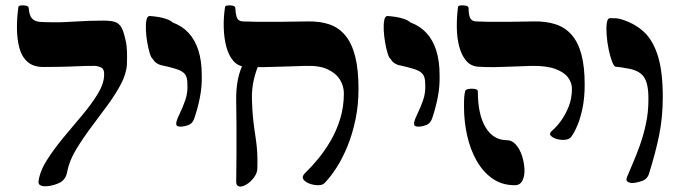

<svg xmlns="http://www.w3.org/2000/svg" viewBox="-20 -671 2502 708"><path d="M122 -2Q127 -40 153.5 -81.5Q180 -123 215 -165Q250 -207 284.5 -248Q319 -289 341.5 -326.5Q364 -364 364 -396Q365 -417 351 -423Q337 -429 323 -428Q295 -428 274.5 -427Q254 -426 235 -425.5Q216 -425 194 -424.5Q172 -424 140 -424Q103 -424 81.5 -443Q60 -462 51.5 -494Q43 -526 42.5 -565.5Q42 -605 48 -646Q49 -650 58 -651Q67 -652 76.5 -650Q86 -648 86 -640Q88 -614 98 -603Q108 -592 126 -590.5Q144 -589 167 -589Q209 -588 256.5 -591.5Q304 -595 362 -595Q397 -595 411 -587Q425 -579 432 -561Q440 -540 445 -514Q450 -488 448 -434Q446 -399 426 -361Q406 -323 376.5 -283Q347 -243 316 -201.5Q285 -160 260.5 -119.5Q236 -79 228 -39Q223 -7 196.5 4.5Q170 16 145 16Q136 16 128.5 12Q121 8 122 -2Z M645 -204Q638 -204 633.5 -206.5Q629 -209 630 -219Q633 -233 643.5 -254Q654 -275 663.5 -302.5Q673 -330 671 -362Q671 -386 662 -397.5Q653 -409 631.5 -416Q610 -423 573 -431Q565 -433 557 -438.5Q549 -444 542 -455Q537 -459 532 -475.5Q527 -492 523 -515Q519 -538 518 -560Q517 -582 520 -597Q523 -612 532 -612Q547 -611 563 -608.5Q579 -606 593.5 -601Q608 -596 617 -588Q652 -575 675.5 -549.5Q699 -524 711.5 -485.5Q724 -447 724 -393Q725 -352 717.5 -313.5Q710 -275 698 -239Q692 -217 676 -210.5Q660 -204 645 -204Z M865 17Q860 17 855.5 13Q851 9 851 -1Q851 -32 851.5 -55.5Q852 -79 852 -101Q852 -123 852 -149Q852 -175 852 -210.5Q852 -246 851 -296Q850 -340 857 -376.5Q864 -413 882 -447H940Q924 -412 916 -377.5Q908 -343 909 -305Q910 -269 912.5 -242.5Q915 -216 918 -195Q921 -174 924 -153.5Q927 -133 928.5 -108.5Q930 -84 929 -51Q929 -34 917.5 -18Q906 -2 891.5 7.5Q877 17 865 17ZM810 -646Q811 -650 820 -651Q829 -652 838.5 -650Q848 -648 848 -640Q849 -617 854 -605Q859 -593 875 -592Q904 -591 933 -590.5Q962 -590 1005 -590.5Q1048 -591 1113 -592Q1160 -593 1195 -581Q1230 -569 1254 -539.5Q1278 -510 1290 -462Q1302 -414 1302 -343Q1302 -284 1291 -231Q1280 -178 1262 -133.5Q1244 -89 1222 -54.5Q1200 -20 1178 3Q1170 12 1153.5 12Q1137 12 1121 6Q1105 0 1098.5 -10Q1092 -20 1105 -33Q1128 -55 1152.5 -84.5Q1177 -114 1199 -151.5Q1221 -189 1234.5 -233Q1248 -277 1248 -327Q1248 -353 1234 -376.5Q1220 -400 1189 -415Q1158 -430 1105 -428Q1065 -427 1027 -425.5Q989 -424 953 -423.5Q917 -423 883 -425Q857 -427 840 -447Q823 -467 814.5 -499Q806 -531 805 -569.5Q804 -608 810 -646Z M1522 -204Q1515 -204 1510.5 -206.5Q1506 -209 1507 -219Q1510 -233 1520.5 -254Q1531 -275 1540.5 -302.5Q1550 -330 1548 -362Q1548 -386 1539 -397.5Q1530 -409 1508.5 -416Q1487 -423 1450 -431Q1442 -433 1434 -438.5Q1426 -444 1419 -455Q1414 -459 1409 -475.5Q1404 -492 1400 -515Q1396 -538 1395 -560Q1394 -582 1397 -597Q1400 -612 1409 -612Q1424 -611 1440 -608.5Q1456 -606 1470.5 -601Q1485 -596 1494 -588Q1529 -575 1552.5 -549.5Q1576 -524 1588.5 -485.5Q1601 -447 1601 -393Q1602 -352 1594.5 -313.5Q1587 -275 1575 -239Q1569 -217 1553 -210.5Q1537 -204 1522 -204Z M2086 -166Q2079 -157 2063 -155.5Q2047 -154 2031.5 -159Q2016 -164 2010 -172Q2004 -180 2018 -191Q2033 -204 2049 -226Q2065 -248 2077 -278Q2089 -308 2089 -344Q2089 -366 2074.5 -385.5Q2060 -405 2027 -417Q1994 -429 1939 -428Q1903 -427 1869.5 -425.5Q1836 -424 1804.5 -423.5Q1773 -423 1743 -425Q1716 -427 1699 -447Q1682 -467 1673.5 -499Q1665 -531 1664.5 -569.5Q1664 -608 1669 -646Q1670 -650 1679 -651Q1688 -652 1698 -650Q1708 -648 1708 -640Q1708 -617 1713.5 -605Q1719 -593 1735 -592Q1760 -591 1786.5 -590.5Q1813 -590 1850.5 -590.5Q1888 -591 1947 -592Q1993 -593 2028.5 -581.5Q2064 -570 2088 -542.5Q2112 -515 2124 -470Q2136 -425 2136 -359Q2136 -312 2128.5 -274.5Q2121 -237 2109.5 -209.5Q2098 -182 2086 -166ZM1878 12Q1831 12 1796 -12.5Q1761 -37 1737.5 -78.5Q1714 -120 1702.5 -171.5Q1691 -223 1691 -278Q1691 -305 1692 -315Q1693 -325 1695 -334Q1696 -341 1708 -343Q1720 -345 1731 -343Q1742 -341 1742 -334Q1742 -249 1770.5 -201.5Q1799 -154 1850 -154Q1868 -154 1882.5 -137.5Q1897 -121 1905 -96Q1913 -71 1914 -46.5Q1915 -22 1906.5 -5Q1898 12 1878 12Z M2309 4Q2303 4 2295 -0.5Q2287 -5 2292 -18Q2301 -40 2314 -70Q2327 -100 2340 -136.5Q2353 -173 2362 -215Q2371 -257 2371 -303Q2372 -363 2353.5 -388.5Q2335 -414 2285 -420Q2277 -422 2268 -423Q2259 -424 2250 -425Q2244 -426 2237 -444Q2230 -462 2224.5 -488.5Q2219 -515 2217 -541.5Q2215 -568 2217.5 -586Q2220 -604 2230 -604Q2241 -604 2252 -603.5Q2263 -603 2277 -598Q2325 -582 2357 -551Q2389 -520 2406.5 -463Q2424 -406 2424 -313Q2424 -238 2410.5 -172Q2397 -106 2373 -30Q2367 -10 2345.5 -3Q2324 4 2309 4Z"/></svg>

Font: Noto Rashi Hebrew
Style: Bold
Weight: 700
Version: Version 1.006